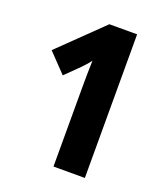

<svg xmlns="http://www.w3.org/2000/svg" viewBox="-132 -805 775 897"><g transform="rotate(20 255.0 -357.0)"><path d="M395 0H239V-394Q239 -424 239.5 -460Q240 -496 241 -527Q227 -507 201 -481L134 -415L45 -508L257 -714H395Z"/></g></svg>

Font: Noto Sans Thai Cond ExtBd
Style: Regular
Weight: 800
Width: 3
Designer: Monotype Design Team
Foundry: Monotype Imaging Inc.
Version: Version 2.002; ttfautohint (v1.8.4.7-5d5b)